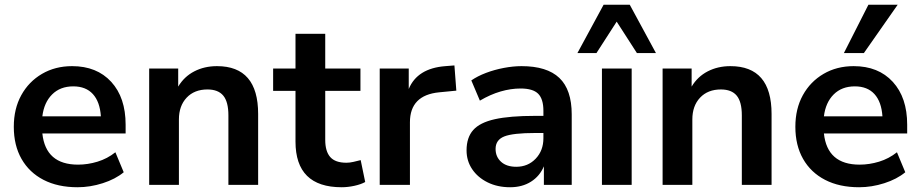

<svg xmlns="http://www.w3.org/2000/svg" viewBox="-20 -777 3867 807"><path d="M306 10Q223 10 163 -21Q103 -52 70.5 -109Q38 -166 38 -244Q38 -320 69.5 -377Q101 -434 156.5 -466.5Q212 -499 283 -499Q387 -499 447.5 -433Q508 -367 508 -253V-216H158Q172 -85 308 -85Q349 -85 390 -97.5Q431 -110 465 -137L500 -53Q465 -24 412 -7Q359 10 306 10ZM288 -414Q233 -414 199 -380Q165 -346 158 -288H404Q400 -349 370.5 -381.5Q341 -414 288 -414Z M607 0V-489H729V-413Q754 -455 796.5 -477Q839 -499 892 -499Q1065 -499 1065 -298V0H940V-292Q940 -349 918.5 -375Q897 -401 852 -401Q797 -401 764.5 -366.5Q732 -332 732 -275V0Z M1416 10Q1222 10 1222 -182V-395H1128V-489H1222V-635H1347V-489H1495V-395H1347V-189Q1347 -141 1368 -117Q1389 -93 1436 -93Q1450 -93 1465 -96.5Q1480 -100 1496 -104L1515 -12Q1497 -2 1469.5 4Q1442 10 1416 10Z M1576 0V-489H1698V-403Q1734 -490 1852 -499L1890 -502L1898 -396L1826 -389Q1703 -377 1703 -263V0Z M2124 10Q2071 10 2029.5 -10.5Q1988 -31 1964.5 -66Q1941 -101 1941 -145Q1941 -199 1969 -230.5Q1997 -262 2060 -276Q2123 -290 2229 -290H2264V-311Q2264 -361 2242 -383Q2220 -405 2168 -405Q2127 -405 2084 -392.5Q2041 -380 1997 -354L1961 -439Q1987 -457 2022.5 -470.5Q2058 -484 2097.5 -491.5Q2137 -499 2172 -499Q2279 -499 2331 -449.5Q2383 -400 2383 -296V0H2266V-78Q2249 -37 2212 -13.5Q2175 10 2124 10ZM2150 -76Q2199 -76 2231.5 -110Q2264 -144 2264 -196V-218H2230Q2136 -218 2099.5 -203.5Q2063 -189 2063 -151Q2063 -118 2086 -97Q2109 -76 2150 -76Z M2510 0V-489H2635V0ZM2407 -554 2517 -757H2627L2737 -554H2657L2572 -686L2487 -554Z M2765 0V-489H2887V-413Q2912 -455 2954.5 -477Q2997 -499 3050 -499Q3223 -499 3223 -298V0H3098V-292Q3098 -349 3076.5 -375Q3055 -401 3010 -401Q2955 -401 2922.5 -366.5Q2890 -332 2890 -275V0Z M3591 10Q3508 10 3448 -21Q3388 -52 3355.5 -109Q3323 -166 3323 -244Q3323 -320 3354.5 -377Q3386 -434 3441.5 -466.5Q3497 -499 3568 -499Q3672 -499 3732.5 -433Q3793 -367 3793 -253V-216H3443Q3457 -85 3593 -85Q3634 -85 3675 -97.5Q3716 -110 3750 -137L3785 -53Q3750 -24 3697 -7Q3644 10 3591 10ZM3573 -414Q3518 -414 3484 -380Q3450 -346 3443 -288H3689Q3685 -349 3655.5 -381.5Q3626 -414 3573 -414ZM3527 -554 3630 -757H3753L3611 -554Z"/></svg>

Font: Nunito Sans
Style: Bold
Weight: 700
Designer: Vernon Adams
Foundry: Vernon Adams
Version: Version 3.101; ttfautohint (v1.8.4.7-5d5b);gftools[0.9.27]